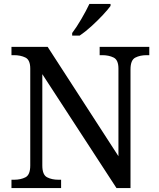

<svg xmlns="http://www.w3.org/2000/svg" viewBox="-20 -951 803 971"><path d="M38 0V-42H51Q85 -42 109 -54.5Q133 -67 133 -114V-604Q133 -648 108.5 -660Q84 -672 51 -672H38V-714H221L579 -161V-604Q579 -648 554.5 -660Q530 -672 497 -672H484V-714H735V-672H722Q688 -672 664 -659.5Q640 -647 640 -600V0H569L194 -576V-114Q194 -67 218 -54.5Q242 -42 276 -42H289V0ZM345 -784Q367 -813 391.5 -855Q416 -897 432 -931H539V-921Q527 -904 500 -875Q473 -846 441.5 -817.5Q410 -789 383 -771H345Z"/></svg>

Font: Noto Serif Dogra
Style: Regular
Weight: 400
Designer: Ek Type
Foundry: Ek Type
Version: Version 1.005